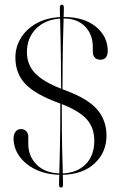

<svg xmlns="http://www.w3.org/2000/svg" viewBox="-20 -770 529 842"><path d="M256.5 40.5Q256.5 52.5 248 52.5Q239 52.5 239 41Q239 32.5 239.2 21.8Q239.5 11 240 -3.5Q181 -5 135.8 -27Q90.5 -49 65 -84.8Q39.5 -120.5 39.5 -163.5Q39.5 -181 48.2 -192.5Q57 -204 71.5 -204Q86 -204 95 -194.8Q104 -185.5 104 -169.5V-139Q104 -85.5 140 -48.8Q176 -12 240 -9.5Q241 -49 242.8 -120.2Q244.5 -191.5 244.5 -315.5Q242.5 -316.5 241 -317Q133 -356.5 90.2 -402.8Q47.5 -449 47.5 -517.5Q47.5 -564.5 71.8 -603.8Q96 -643 140 -667.5Q184 -692 243 -695Q243 -708 242.8 -718.2Q242.5 -728.5 242.5 -737Q242.5 -749.5 251.5 -749.5Q260 -749.5 260 -736.5Q260 -729 259.8 -719Q259.5 -709 259 -695.5Q348.5 -695.5 400.5 -652.8Q452.5 -610 452.5 -546.5Q452.5 -529 444.5 -518.5Q436.5 -508 421 -508Q404.5 -508 395.8 -517.5Q387 -527 387 -542.5V-564Q387 -619 352.8 -654Q318.5 -689 259 -689Q257.5 -650.5 256 -577.8Q254.5 -505 254 -378.5Q257 -377.5 259.5 -376.5Q363.5 -339 405.2 -291Q447 -243 447 -175.5Q447 -102.5 395.5 -54Q344 -5.5 255.5 -3.5Q256 11.5 256.2 22Q256.5 32.5 256.5 40.5ZM98 -540.5Q98 -488.5 132.5 -450.5Q167 -412.5 248 -381Q247.5 -506.5 246 -578Q244.5 -649.5 243.5 -688.5Q177 -684 137.5 -643.5Q98 -603 98 -540.5ZM393.5 -153Q393.5 -209.5 361 -246.2Q328.5 -283 251 -313.5Q251 -191 252.5 -119.8Q254 -48.5 255.5 -9.5Q318 -12 355.8 -49.8Q393.5 -87.5 393.5 -153Z"/></svg>

Font: Fraunces 144pt Light
Style: Regular
Weight: 300
Version: Version 1.000;[b76b70a41]